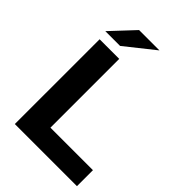

<svg xmlns="http://www.w3.org/2000/svg" viewBox="-258 -1011 1121 1121"><g transform="rotate(45 302.0 -450.5)"><path d="M83 -700H245V-132H596V0H83ZM208 -901H376L195 -757H73Z"/></g></svg>

Font: CMG Sans
Style: Bold
Weight: 700
Designer: Julieta Ulanovsky
Foundry: Julieta Ulanovsky
Version: Version 7.200